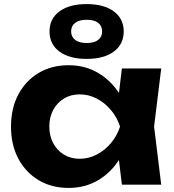

<svg xmlns="http://www.w3.org/2000/svg" viewBox="-20 -906 856 942"><path d="M578 0 553 -207 580 -285 553 -362 578 -570H771L736 -285L771 0ZM624 -285Q609 -194 567 -126.5Q525 -59 461 -21.5Q397 16 317 16Q233 16 169.5 -22Q106 -60 70 -127.5Q34 -195 34 -285Q34 -375 70 -442.5Q106 -510 169.5 -548Q233 -586 317 -586Q397 -586 461 -548.5Q525 -511 567.5 -444Q610 -377 624 -285ZM222 -285Q222 -239 241 -203.5Q260 -168 293.5 -147.5Q327 -127 371 -127Q415 -127 454.5 -147.5Q494 -168 524 -203.5Q554 -239 569 -285Q554 -331 524 -366.5Q494 -402 454.5 -422.5Q415 -443 371 -443Q327 -443 293.5 -422.5Q260 -402 241 -366.5Q222 -331 222 -285ZM405 -617Q320 -617 271.5 -653Q223 -689 223 -752Q223 -814 271.5 -850Q320 -886 405 -886Q490 -886 538.5 -850Q587 -814 587 -752Q587 -689 538.5 -653Q490 -617 405 -617ZM405 -695Q442 -695 461.5 -710Q481 -725 481 -752Q481 -779 461.5 -794Q442 -809 405 -809Q369 -809 349 -794Q329 -779 329 -752Q329 -725 349 -710Q369 -695 405 -695Z"/></svg>

Font: Unbounded SemiBold
Style: Regular
Weight: 600
Designer: Luke Prowse, Jean-Baptiste Morizot, Fátima Lázaro, Florian Runge
Foundry: NaN
Version: Version 1.700